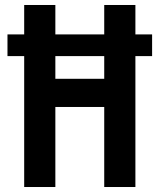

<svg xmlns="http://www.w3.org/2000/svg" viewBox="-20 -750 640 770"><path d="M77 0H202V-321H398V0H523V-525H590V-612H523V-730H398V-612H202V-730H77V-612H10V-525H77ZM202 -434V-525H398V-434Z"/></svg>

Font: JetBrains Mono
Style: Bold
Weight: 558
Monospace: yes
Designer: Philipp Nurullin, Konstantin Bulenkov
Foundry: JetBrains
Version: Version 2.305